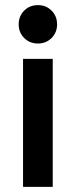

<svg xmlns="http://www.w3.org/2000/svg" viewBox="-20 -730 296 750"><path d="M70 -500H186V0H70ZM128 -560Q96 -560 74.5 -581.5Q53 -603 53 -635Q53 -667 74.5 -688.5Q96 -710 128 -710Q160 -710 181.5 -688.5Q203 -667 203 -635Q203 -603 181.5 -581.5Q160 -560 128 -560Z"/></svg>

Font: PT Root UI Bold
Style: Regular
Weight: 700
Designer: Vitaly Kuzmin
Foundry: ParaType Ltd.
Version: Version 2.000G